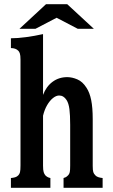

<svg xmlns="http://www.w3.org/2000/svg" viewBox="-20 -899 540 919"><path d="M200.2 -878.9H301.8L429.2 -761.2H352.1L251 -814L149.9 -761.2H73.2ZM186 -444.8Q201.2 -484.9 231.4 -507.3Q261.7 -529.8 301.8 -529.8Q325.2 -529.8 350.3 -519Q375.5 -508.3 394 -479Q409.2 -456.1 416.5 -419.9Q423.8 -383.8 423.8 -329.1V-105Q423.8 -84 426.5 -75.4Q429.2 -66.9 436 -60.1Q441.9 -53.7 451.2 -50.8Q460.4 -47.9 471.2 -46.9V0H284.2V-46.9Q290 -48.3 294.7 -50.8Q299.3 -53.2 306.2 -60.1Q312 -65.9 314 -75.4Q315.9 -85 315.9 -106V-301.8Q315.9 -348.1 312.3 -376.5Q308.6 -404.8 298.8 -419.9Q284.7 -441.9 263.2 -441.9Q249 -441.9 233.6 -429.7Q218.3 -417.5 205.6 -395.8Q192.9 -374 186 -345.2V-106Q186 -84.5 189 -75.2Q191.9 -65.9 196.8 -60.1Q200.7 -55.7 207 -52Q213.4 -48.3 221.2 -46.9V0H32.2V-46.9Q43.5 -47.9 52.5 -50.5Q61.5 -53.2 67.9 -60.1Q73.2 -65.4 75.7 -74.7Q78.1 -84 78.1 -106.9V-613.8Q78.1 -633.8 75 -643.1Q71.8 -652.3 67.9 -655.8Q55.2 -668.9 32.2 -668.9V-715.8Q64 -715.8 104.2 -721.2Q144.5 -726.6 186 -735.8Z"/></svg>

Font: BIZ UDMincho
Style: Bold
Weight: 700
Monospace: yes
Designer: TypeBank Co., Ltd.
Foundry: Morisawa Inc.
Version: Version 1.06